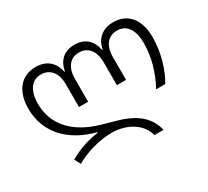

<svg xmlns="http://www.w3.org/2000/svg" viewBox="-145 -783 1295 1198"><g transform="rotate(-30 503.0 -184.5)"><path d="M654 185H720C697 93 634 30 503 -8L394 -39C232 -86 122 -188 122 -347C122 -442 162 -497 229 -497C302 -497 334 -436 334 -369V-202H400V-369C400 -436 430 -497 503 -497C576 -497 607 -436 607 -369V-202H673V-369C673 -436 704 -497 777 -497C845 -497 884 -442 884 -347C884 -245 855 -146 806 -57H872C916 -132 950 -239 950 -351C950 -476 889 -554 783 -554C706 -554 655 -512 641 -438H637C623 -512 577 -553 503 -553C429 -553 382 -512 369 -438H365C351 -512 300 -554 224 -554C118 -554 55 -476 55 -351C55 -164 187 -52 354 -9V-4C276 5 198 35 144 67L167 111C230 74 332 39 428 39C546 39 635 102 654 185Z"/></g></svg>

Font: Wafeq Light
Style: Regular
Weight: 300
Designer: Rasmus Andersson & Azza Alameddine
Foundry: Google & TypeTogether
Version: Version 3.000;January 28, 2025;FontCreator 15.0.0.3014 64-bi